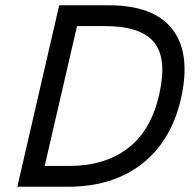

<svg xmlns="http://www.w3.org/2000/svg" viewBox="-20 -710 741 730"><path d="M45.9 0 205.1 -689.9H393.6Q566.4 -689.9 636.7 -597.2Q707 -504.4 667.5 -332.5Q630.4 -173.3 519.3 -86.7Q408.2 0 237.8 0ZM149.9 -79.1H243.7Q377.4 -79.1 465.8 -146Q554.2 -212.9 585.4 -351.1Q616.2 -485.4 566.7 -548.1Q517.1 -610.8 378.4 -610.8H272.9Z"/></svg>

Font: HK Grotesk Medium Legacy Italic
Style: Regular
Weight: 500
Italic angle: -13°
Designer: Alfredo Marco Pradil
Foundry: Hanken Design Co.
Version: Version 2.022;PS 002.022;hotconv 1.0.88;makeotf.lib2.5.64775